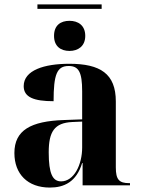

<svg xmlns="http://www.w3.org/2000/svg" viewBox="-20 -837 639 867"><path d="M149 -797H439V-817H149ZM294 -607C332 -607 365 -628 365 -675C365 -723 332 -743 294 -743C254 -743 224 -723 224 -675C224 -628 254 -607 294 -607ZM205 10C269 10 325 -15 351 -101H353V0H567V-10H563C518 -10 503 -26 503 -81V-379C503 -504 433 -549 293 -549C180 -549 87 -520 87 -448C87 -398 133 -380 222 -380C222 -501 237 -539 290 -539C335 -539 351 -512 351 -425V-298L269 -295C119 -290 45 -249 45 -146C45 -51 105 10 205 10ZM256 -18C218 -18 200 -52 200 -149C200 -243 226 -282 306 -286L351 -288V-171C351 -93 314 -18 256 -18Z"/></svg>

Font: Noto Serif Display
Style: Bold
Weight: 700
Designer: Monotype Design Team
Foundry: Monotype Imaging Inc.
Version: Version 2.009